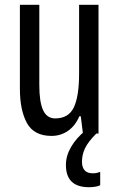

<svg xmlns="http://www.w3.org/2000/svg" viewBox="-20 -557 496 801"><path d="M391 -537V0H326L317 -72H311Q294 -32 263.5 -11Q233 10 195 10Q122 10 92.5 -43.5Q63 -97 63 -187V-537H144V-202Q144 -131 160 -97Q176 -63 210 -63Q266 -63 288 -109Q310 -155 310 -251V-537ZM322 117Q322 166 367 166Q378 166 385.5 164Q393 162 398 160V216Q380 224 351 224Q255 224 255 131Q255 93 276.5 56Q298 19 336 -12L382 0Q348 34 335 61Q322 88 322 117Z"/></svg>

Font: Noto Sans ExtraCondensed
Style: Regular
Weight: 400
Width: 2
Designer: Monotype Design Team
Foundry: Monotype Imaging Inc.
Version: Version 2.013; ttfautohint (v1.8.4.7-5d5b)